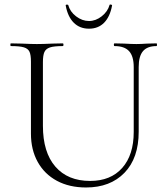

<svg xmlns="http://www.w3.org/2000/svg" viewBox="-20 -817 737 850"><path d="M487 -613Q484 -613 484 -619Q484 -625 487 -625L529 -624Q563 -622 584 -622Q602 -622 632 -624L673 -625Q675 -625 675 -619Q675 -613 673 -613Q632 -613 613 -590.5Q594 -568 594 -520V-234Q594 -117 531 -52Q468 13 361 13Q287 13 232 -16.5Q177 -46 147 -100Q117 -154 117 -225V-544Q117 -574 110.5 -588Q104 -602 85.5 -607.5Q67 -613 28 -613Q26 -613 26 -619Q26 -625 28 -625L76 -624Q118 -622 143 -622Q170 -622 212 -624L258 -625Q261 -625 261 -619Q261 -613 258 -613Q219 -613 201 -607Q183 -601 176.5 -586.5Q170 -572 170 -542V-260Q170 -143 225 -79.5Q280 -16 379 -16Q470 -16 521 -73.5Q572 -131 572 -233V-520Q572 -568 551.5 -590.5Q531 -613 487 -613ZM271 -792Q270 -796 275 -796.5Q280 -797 282 -795Q290 -765 317 -744.5Q344 -724 374 -724Q404 -724 430.5 -745Q457 -766 465 -795Q465 -797 469 -797Q472 -797 474.5 -795.5Q477 -794 476 -792Q467 -743 441 -716.5Q415 -690 374 -690Q333 -690 306.5 -716.5Q280 -743 271 -792Z"/></svg>

Font: Cormorant Unicase Light
Style: Regular
Weight: 300
Designer: Christian Thalmann (Catharsis Fonts)
Foundry: Catharsis Fonts
Version: Version 4.000